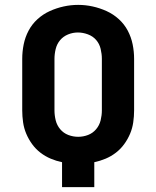

<svg xmlns="http://www.w3.org/2000/svg" viewBox="-20 -766 640 786"><path d="M234 0V-102Q210 -107 187.5 -116.5Q165 -126 145.5 -141Q126 -156 111.5 -176Q97 -196 87.5 -218.5Q78 -241 74.5 -265.5Q71 -290 71 -314V-525Q71 -555 77 -584.5Q83 -614 97 -640.5Q111 -667 133.5 -687.5Q156 -708 183.5 -720.5Q211 -733 240.5 -739.5Q270 -746 300 -746Q330 -746 359.5 -739.5Q389 -733 416.5 -720.5Q444 -708 466.5 -687.5Q489 -667 503 -640.5Q517 -614 523 -584.5Q529 -555 529 -525V-314Q529 -290 525.5 -265.5Q522 -241 512.5 -218.5Q503 -196 488.5 -176Q474 -156 454.5 -141Q435 -126 412.5 -116.5Q390 -107 366 -102V0ZM300 -206Q321 -206 340.5 -213.5Q360 -221 373.5 -237Q387 -253 392 -273.5Q397 -294 397 -314V-525Q397 -545 392 -566Q387 -587 373.5 -602.5Q360 -618 339.5 -625.5Q319 -633 299 -633Q278 -633 258.5 -625Q239 -617 226 -601.5Q213 -586 208 -565.5Q203 -545 203 -525V-314Q203 -294 208 -273.5Q213 -253 226.5 -237Q240 -221 259.5 -213.5Q279 -206 300 -206Z"/></svg>

Font: Iosevka Custom XBdEx
Style: Regular
Weight: 800
Width: 7
Monospace: yes
Designer: Belleve Invis
Foundry: Belleve Invis
Version: Version 11.2.4; ttfautohint (v1.8.4)